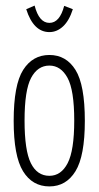

<svg xmlns="http://www.w3.org/2000/svg" viewBox="-20 -660 353 688"><path d="M157 8Q96 8 62.5 -46.5Q29 -101 29 -227Q29 -356 63 -409.5Q97 -463 157 -463Q217 -463 250.5 -409.5Q284 -356 284 -227Q284 -101 250.5 -46.5Q217 8 157 8ZM157 -30Q199 -30 222.5 -75.5Q246 -121 246 -228Q246 -337 222 -381Q198 -425 157 -425Q115 -425 91.5 -381Q68 -337 68 -228Q68 -121 90.5 -75.5Q113 -30 157 -30ZM210 -639 241 -627Q228 -586 206 -565.5Q184 -545 157 -545Q100 -545 74 -627L104 -640Q120 -578 157 -578Q194 -578 210 -639Z"/></svg>

Font: Inconsolata ExtraCondensed Light
Style: Regular
Weight: 300
Width: 2
Monospace: yes
Designer: Raph Levien, Cyreal, Brenton Simpson
Foundry: Raph Levien, Cyreal, Google
Version: Version 3.100; ttfautohint (v1.8.4.7-5d5b)